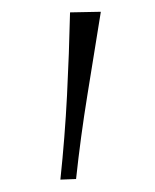

<svg xmlns="http://www.w3.org/2000/svg" viewBox="-20 -130 257 318"><path d="M80 167.5Q87.5 97 91 27.8Q94.5 -41.5 96 -109.5L147 -110.5Q136 -42.5 124.8 27Q113.5 96.5 106 166.5Z"/></svg>

Font: Commissioner Loud Thin
Style: Regular
Weight: 100
Designer: Kostas Bartsokas
Foundry: Kostas Bartsokas
Version: Version 1.000; ttfautohint (v1.8.3)